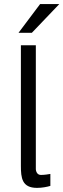

<svg xmlns="http://www.w3.org/2000/svg" viewBox="-20 -912 311 942"><path d="M271 -892.1H176.8L70.8 -751H136.2ZM155.8 -81.5V-689.9H82.5V-98.6C82.5 -39.6 87.4 9.8 161.6 9.8C186 9.8 211.4 4.9 227.1 0V-58.6C216.3 -56.6 196.8 -53.7 180.2 -53.7C157.7 -53.7 155.8 -80.1 155.8 -81.5Z"/></svg>

Font: HK Grotesk
Style: Regular
Weight: 400
Designer: Alfredo Marco Pradil and Stefan Peev
Foundry: Hanken Design Co.
Version: Version 1.045;PS 001.045;hotconv 1.0.88;makeotf.lib2.5.64775